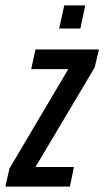

<svg xmlns="http://www.w3.org/2000/svg" viewBox="-46 -694 388 714"><path d="M-26 0 -11 -67 208 -437H70L86 -510H322L306 -443L86 -73H229L214 0ZM174 -588 193 -674H271L253 -588Z"/></svg>

Font: Saira Ultra Condensed SemiBold
Style: Italic
Weight: 600
Width: 1
Italic angle: -12°
Designer: Hector Gatti with collaboration of the Omnibus-Type team
Foundry: Omnibus-Type
Version: Version 1.001; ttfautohint (v1.8)